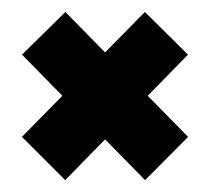

<svg xmlns="http://www.w3.org/2000/svg" viewBox="-20 -399 342 319"><path d="M221 -99.7 292.5 -171.6 88.6 -379.1 16.6 -308.2ZM88.3 -99.7 292.3 -308.2 220.7 -379.1 16.4 -171.6Z"/></svg>

Font: Anybody Thin
Style: Regular
Weight: 100
Designer: Tyler Finck
Foundry: Etcetera Type Company
Version: Version 1.114;gftools[0.9.25]